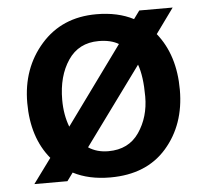

<svg xmlns="http://www.w3.org/2000/svg" viewBox="-43 -560 649 613"><g transform="rotate(-5 281.0 -253.5)"><path d="M288 -76Q353 -76 386.5 -125Q420 -174 420 -239.5Q420 -305 406 -343L224 -94Q251 -76 288 -76ZM155 -252Q155 -204 170 -165L351 -414Q326 -429 287 -429Q223 -429 189 -378.5Q155 -328 155 -252ZM474 -435Q532 -363 532 -251.5Q532 -140 467.5 -66Q403 8 287 8Q218 8 168 -18L149 8H43L101 -71Q43 -141 43 -252Q43 -363 110 -439Q177 -515 287 -515Q356 -515 406 -489L425 -515H532Z"/></g></svg>

Font: Hind Guntur SemiBold
Style: Regular
Weight: 600
Designer: Manushi Parikh, Hitesh Malaviya
Foundry: Indian Type Foundry
Version: Version 1.000;PS 1.0;hotconv 1.0.86;makeotf.lib2.5.63406; tt